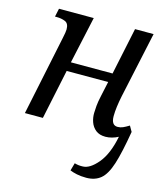

<svg xmlns="http://www.w3.org/2000/svg" viewBox="-113 -624 815 939"><g transform="rotate(15 294.0 -154.0)"><path d="M411 228Q384 228 363 223.5Q342 219 328 213L339 174Q359 180 380 179Q416 179 456 131.5Q496 84 514 -7Q499 1 482.5 5.5Q466 10 450 10Q419 10 400.5 -5Q382 -20 374 -43Q366 -66 367 -90Q367 -102 369 -124.5Q371 -147 378 -178L394 -252H184L131 0H40L124 -403Q131 -435 131 -448Q131 -478 112 -486Q93 -494 68 -494H60L69 -536H245L193 -298H404L454 -536H548L476 -202Q470 -173 466.5 -146.5Q463 -120 463 -98Q463 -52 495 -52Q509 -52 521.5 -57.5Q534 -63 552 -74L568 -46Q550 62 531 121.5Q512 181 483.5 204.5Q455 228 411 228Z"/></g></svg>

Font: Noto Serif SemiCondensed
Style: Italic
Weight: 400
Width: 4
Italic angle: -12°
Designer: Monotype Design Team
Foundry: Monotype Imaging Inc.
Version: Version 2.013